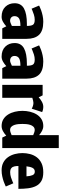

<svg xmlns="http://www.w3.org/2000/svg" viewBox="795 -1535 748 2378"><g transform="rotate(90 1169.0 -346.0)"><path d="M180 -153Q180 -126 196 -111.5Q212 -97 238 -97Q249 -97 266 -103.5Q283 -110 301 -119V-225Q231 -225 205.5 -206Q180 -187 180 -153ZM188 8Q108 8 64 -38Q20 -84 20 -153Q20 -233 85 -269Q150 -305 276 -305H301Q301 -359 286.5 -380.5Q272 -402 225 -402Q194 -402 162 -392Q130 -382 109 -372.5Q88 -363 88 -363L49 -456Q49 -456 65 -464Q81 -472 109 -482Q137 -492 173.5 -500Q210 -508 250 -508Q362 -508 411.5 -455.5Q461 -403 461 -302V0H331L306 -50Q280 -26 250 -9Q220 8 188 8Z M673 -153Q673 -126 689 -111.5Q705 -97 731 -97Q742 -97 759 -103.5Q776 -110 794 -119V-225Q724 -225 698.5 -206Q673 -187 673 -153ZM681 8Q601 8 557 -38Q513 -84 513 -153Q513 -233 578 -269Q643 -305 769 -305H794Q794 -359 779.5 -380.5Q765 -402 718 -402Q687 -402 655 -392Q623 -382 602 -372.5Q581 -363 581 -363L542 -456Q542 -456 558 -464Q574 -472 602 -482Q630 -492 666.5 -500Q703 -508 743 -508Q855 -508 904.5 -455.5Q954 -403 954 -302V0H824L799 -50Q773 -26 743 -9Q713 8 681 8Z M1326 -365Q1289 -386 1254 -386Q1242 -386 1225.5 -382Q1209 -378 1191 -372V0H1031V-500H1161L1185 -451Q1211 -475 1241.5 -491.5Q1272 -508 1303 -508H1304Q1320 -508 1338 -504Q1356 -500 1368 -494Z M1591 -402Q1565 -402 1549.5 -386Q1534 -370 1526.5 -346Q1519 -322 1517 -296Q1515 -270 1515 -250Q1515 -229 1517 -203Q1519 -177 1526.5 -153Q1534 -129 1549.5 -113Q1565 -97 1591 -97Q1602 -97 1619 -102.5Q1636 -108 1654 -116V-383Q1636 -391 1619 -396.5Q1602 -402 1591 -402ZM1654 -700H1814V0H1684L1660 -49Q1634 -25 1603.5 -8.5Q1573 8 1541 8Q1492 8 1456.5 -14Q1421 -36 1398 -73Q1375 -110 1364 -156Q1353 -202 1353 -250Q1353 -298 1364 -344Q1375 -390 1398 -427Q1421 -464 1456.5 -486Q1492 -508 1541 -508Q1571 -508 1600 -493Q1629 -478 1654 -456Z M2089 8Q2032 8 1991.5 -14Q1951 -36 1925.5 -73Q1900 -110 1888 -156Q1876 -202 1876 -250Q1876 -298 1888 -344Q1900 -390 1927.5 -427Q1955 -464 2001 -486Q2047 -508 2114 -508Q2182 -508 2222.5 -484Q2263 -460 2284 -418Q2305 -376 2312 -320Q2319 -264 2319 -200H2036Q2036 -173 2041 -149.5Q2046 -126 2063 -112Q2080 -98 2114 -98Q2145 -98 2176.5 -108Q2208 -118 2229 -127.5Q2250 -137 2250 -137L2290 -44Q2290 -44 2273.5 -36Q2257 -28 2229 -18Q2201 -8 2165 0Q2129 8 2089 8ZM2106 -403Q2074 -403 2059.5 -375.5Q2045 -348 2040 -300H2164Q2161 -348 2149 -375.5Q2137 -403 2106 -403Z"/></g></svg>

Font: Epunda Sans ExtraBold
Style: Regular
Weight: 800
Designer: Simon Atzbach
Foundry: typofactur
Version: Version 2.204; ttfautohint (v1.8.4.7-5d5b)